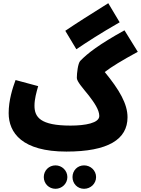

<svg xmlns="http://www.w3.org/2000/svg" viewBox="-20 -924 879 1197"><path d="M456 -617C523 -662 607 -717 726 -785L655 -904C534 -828 456 -779 387 -732ZM394 21C654 21 775 -55 775 -193C775 -277 724 -364 633 -475C676 -508 738 -546 839 -601L756 -735C599 -648 526 -592 480 -544C466 -529 459 -468 459 -438C459 -416 497 -374 534 -328C567 -285 599 -239 599 -201C599 -157 512 -141 420 -141C231 -141 195 -194 195 -265C195 -306 207 -349 218 -387L77 -425C58 -374 34 -298 34 -219C34 -96 118 21 394 21ZM504 253C545 253 579 221 579 180C579 139 545 107 504 107C463 107 432 139 432 180C432 221 463 253 504 253ZM326 253C366 253 400 221 400 180C400 139 366 107 326 107C285 107 253 139 253 180C253 221 285 253 326 253Z"/></svg>

Font: Noto Sans Arabic UI XCn Bk
Style: Regular
Weight: 900
Width: 2
Designer: Monotype Design Team, Nadine Chahine and Nizar Qandah
Foundry: Monotype Imaging Inc.
Version: Version 2.010